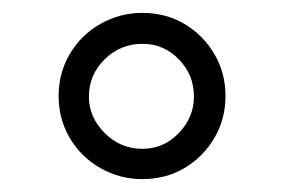

<svg xmlns="http://www.w3.org/2000/svg" viewBox="-20 -718 440 298"><path d="M201 -440Q166 -440 136 -457Q106 -474 88.5 -503.5Q71 -533 71 -569Q71 -605 88.5 -634.5Q106 -664 136 -681Q166 -698 201 -698Q237 -698 266 -681Q295 -664 312.5 -634.5Q330 -605 330 -569Q330 -533 312.5 -503.5Q295 -474 266 -457Q237 -440 201 -440ZM201 -487Q234 -487 257.5 -511.5Q281 -536 281 -568Q281 -602 257.5 -626Q234 -650 201 -650Q167 -650 142.5 -626Q118 -602 118 -568Q118 -536 142.5 -511.5Q167 -487 201 -487Z"/></svg>

Font: Archivo Condensed
Style: Regular
Weight: 400
Width: 3
Designer: Hector Gatti
Foundry: Omnibus-Type
Version: Version 2.001; ttfautohint (v1.8.3)